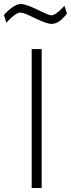

<svg xmlns="http://www.w3.org/2000/svg" viewBox="-69 -943 356 963"><path d="M0 0ZM90 -697H140V0H90ZM108 -851Q50 -880 34 -880Q12 -880 -25 -842L-37 -829L-49 -868Q-29 -891 -6 -907Q17 -923 37 -923Q58 -923 118 -895Q177 -866 188 -866Q207 -866 243 -902L254 -914L267 -875Q241 -843 223.5 -833Q206 -823 188 -823Q167 -823 108 -851Z"/></svg>

Font: Cairo Light
Style: Regular
Weight: 300
Designer: Mohamed Gaber, the designers of Titillium
Foundry: Kief Type Foundry
Version: Version 2.009; ttfautohint (v1.5.33-1714) -l 8 -r 50 -G 200 